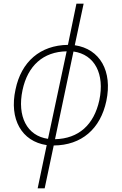

<svg xmlns="http://www.w3.org/2000/svg" viewBox="-20 -780 660 1040"><path d="M184 240H222L271 8C422 7 524 -82 556 -233C590 -394 522 -515 385 -535L433 -760H394L348 -537C198 -535 95 -446 64 -295C29 -135 97 -14 233 6ZM102 -292C130 -424 214 -500 341 -502L240 -28C126 -44 72 -150 102 -292ZM518 -237C489 -104 406 -29 278 -26L378 -501C493 -485 548 -379 518 -237Z"/></svg>

Font: Noto Sans ExtraLight
Style: Italic
Weight: 200
Italic angle: -12°
Designer: Monotype Design Team
Foundry: Monotype Imaging Inc.
Version: Version 2.013